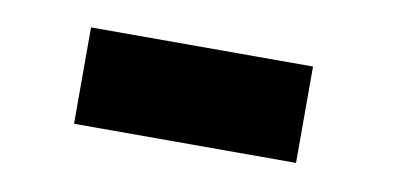

<svg xmlns="http://www.w3.org/2000/svg" viewBox="-31 -431 512 250"><g transform="rotate(10 225.0 -306.5)"><path d="M367.7 -242.7H74.2V-370.1H367.7Z"/></g></svg>

Font: Roboto
Style: Regular
Weight: 900
Designer: Google
Version: Version 2.001171; 2014